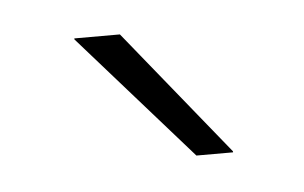

<svg xmlns="http://www.w3.org/2000/svg" viewBox="-27 -713 306 193"><g transform="rotate(-5 126.0 -617.0)"><path d="M202 -554 99 -681H53V-680L165 -553H202Z"/></g></svg>

Font: Anek Malayalam Medium ExtraLight
Style: Regular
Weight: 250
Version: Version 1.003